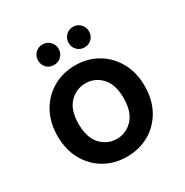

<svg xmlns="http://www.w3.org/2000/svg" viewBox="-162 -821 929 964"><g transform="rotate(-30 302.5 -338.5)"><path d="M302 12Q230 12 173 -21Q116 -54 83 -113.5Q50 -173 50 -252Q50 -330 83 -389.5Q116 -449 173.5 -482.5Q231 -516 303 -516Q375 -516 432 -482.5Q489 -449 522 -389.5Q555 -330 555 -252Q555 -173 522 -113.5Q489 -54 431.5 -21Q374 12 302 12ZM302 -91Q356 -91 394.5 -131.5Q433 -172 433 -252Q433 -332 395 -372Q357 -412 303 -412Q249 -412 210.5 -372Q172 -332 172 -252Q172 -172 210 -131.5Q248 -91 302 -91ZM215 -570Q189 -570 172 -587Q155 -604 155 -629Q155 -654 172 -671.5Q189 -689 215 -689Q239 -689 256.5 -671.5Q274 -654 274 -629Q274 -604 256.5 -587Q239 -570 215 -570ZM391 -570Q366 -570 349 -587Q332 -604 332 -629Q332 -654 349 -671.5Q366 -689 391 -689Q416 -689 433 -671.5Q450 -654 450 -629Q450 -604 433 -587Q416 -570 391 -570Z"/></g></svg>

Font: DM Sans SemiBold
Style: Regular
Weight: 600
Designer: Colophon Foundry, Jonny Pinhorn
Foundry: Colophon Foundry
Version: Version 4.004; ttfautohint (v1.8.4.7-5d5b)